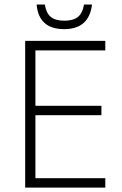

<svg xmlns="http://www.w3.org/2000/svg" viewBox="-20 -848 552 868"><path d="M456.1 0H93.8V-663.1H456.1V-620.1H140.1V-369.6H438.5V-327.1H140.1V-42.5H456.1ZM270 -716.3Q155.3 -716.3 145.5 -827.6H182.6Q189 -788.1 210 -771.2Q231 -754.4 271 -754.4Q311 -754.4 332 -771.2Q353 -788.1 359.9 -827.6H396Q382.8 -716.3 270 -716.3Z"/></svg>

Font: Bpm'online Open Sans Light
Style: Regular
Weight: 300
Foundry: Ascender Corporation
Version: Version 1.10